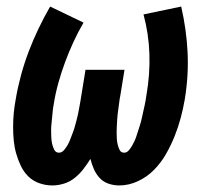

<svg xmlns="http://www.w3.org/2000/svg" viewBox="-20 -558 640 586"><path d="M140 8Q119 8 99.5 1Q80 -6 66 -20Q52 -34 43.5 -52Q35 -70 29.5 -89Q24 -108 22 -128.5Q20 -149 20 -170.5Q20 -192 22 -213Q24 -234 28 -255Q34 -291 44 -328Q54 -365 67.5 -400.5Q81 -436 97.5 -470.5Q114 -505 133 -538L235 -489Q218 -460 204 -429.5Q190 -399 178.5 -368Q167 -337 158 -304.5Q149 -272 144 -240Q142 -230 141 -219.5Q140 -209 139 -199Q138 -189 137 -179Q136 -169 136 -159Q136 -149 136.5 -139Q137 -129 139 -119.5Q141 -110 145.5 -101Q150 -92 160 -92Q169 -92 176 -100.5Q183 -109 187.5 -117.5Q192 -126 195.5 -135.5Q199 -145 202.5 -154Q206 -163 208.5 -172Q211 -181 213.5 -190.5Q216 -200 218 -209Q220 -218 221.5 -227.5Q223 -237 225 -246.5Q227 -256 228 -265L241 -345H360L347 -265Q345 -256 344 -246.5Q343 -237 341.5 -227.5Q340 -218 339 -209Q338 -200 337.5 -190.5Q337 -181 336.5 -172Q336 -163 336 -153.5Q336 -144 336.5 -135Q337 -126 339 -117.5Q341 -109 345 -100.5Q349 -92 359 -92Q367 -92 373 -99Q379 -106 383 -113Q387 -120 390.5 -127.5Q394 -135 396.5 -143Q399 -151 401.5 -158.5Q404 -166 406.5 -174Q409 -182 411 -189.5Q413 -197 414.5 -205Q416 -213 418 -221Q420 -229 421.5 -236.5Q423 -244 424.5 -252Q426 -260 427 -268Q438 -331 436 -393Q434 -455 418 -514L533 -538Q549 -469 552.5 -398.5Q556 -328 544 -255Q539 -226 531.5 -198Q524 -170 513 -142.5Q502 -115 487 -88.5Q472 -62 450.5 -40Q429 -18 401 -5Q373 8 344 8Q327 8 311 2.5Q295 -3 284 -15Q273 -27 266.5 -42Q260 -57 256 -73Q246 -57 234.5 -42Q223 -27 208 -15Q193 -3 175 2.5Q157 8 140 8Z"/></svg>

Font: Iosevka Curly Slab Extended
Style: Bold Italic
Weight: 700
Width: 7
Italic angle: -9°
Monospace: yes
Designer: Belleve Invis
Foundry: Belleve Invis
Version: Version 11.0.0; ttfautohint (v1.8.3)